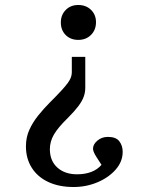

<svg xmlns="http://www.w3.org/2000/svg" viewBox="-20 -544 577 770"><path d="M322 -316V-192Q322 -173 315.5 -155.5Q309 -138 294 -118Q279 -98 253 -72Q212 -32 196 -4Q180 24 180 54Q180 101 210 128Q240 155 289 155Q321 155 346 145.5Q371 136 387 117Q376 101 364.5 82Q353 63 353 52Q353 35 370.5 20Q388 5 413 5Q445 5 458.5 22.5Q472 40 472 65Q472 104 444 136Q416 168 371 187Q326 206 275 206Q217 206 174 186Q131 166 107.5 129Q84 92 84 43Q84 7 97.5 -23Q111 -53 133 -80.5Q155 -108 179 -132Q208 -161 225.5 -180Q243 -199 252 -211.5Q261 -224 264.5 -234Q268 -244 268 -254V-316ZM294 -524Q325 -524 345 -504.5Q365 -485 365 -455Q365 -424 345 -404Q325 -384 294 -384Q263 -384 243.5 -403.5Q224 -423 224 -454Q224 -484 243.5 -504Q263 -524 294 -524Z"/></svg>

Font: Literata 18pt
Style: Regular
Weight: 400
Designer: Latin by Veronika Burian and Jose Scaglione. Greek by Irene Vlachou. Cyrillic by Vera Evstafieva.
Foundry: TypeTogether
Version: Version 3.103;gftools[0.9.29]